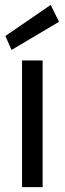

<svg xmlns="http://www.w3.org/2000/svg" viewBox="-20 -764 265 784"><path d="M70 0V-517H154V0ZM27 -560 2 -617 187 -744 221 -675Z"/></svg>

Font: DM Sans 11pt
Style: Regular
Weight: 400
Version: Version 4.004;gftools[0.9.30]